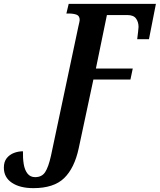

<svg xmlns="http://www.w3.org/2000/svg" viewBox="-114 -734 828 995"><path d="M59 241Q-11 241 -52.5 213Q-94 185 -94 135Q-94 104 -79 85.5Q-64 67 -41.5 58.5Q-19 50 5 50Q4 86 9 116.5Q14 147 28.5 165.5Q43 184 68 184Q103 184 120 158Q137 132 150 74L292 -596Q295 -610 297 -618Q299 -626 299 -630Q299 -652 282.5 -658Q266 -664 241 -664H230L242 -714H694L658 -531H597Q599 -548 601.5 -568Q604 -588 604 -594Q604 -620 591 -638Q578 -656 546 -656H440L383 -379H574L562 -322H370L294 34Q272 137 218.5 189Q165 241 59 241Z"/></svg>

Font: Noto Serif ExtraCondensed
Style: Bold Italic
Weight: 700
Width: 2
Italic angle: -12°
Designer: Monotype Design Team
Foundry: Monotype Imaging Inc.
Version: Version 2.013; ttfautohint (v1.8.4.7-5d5b)